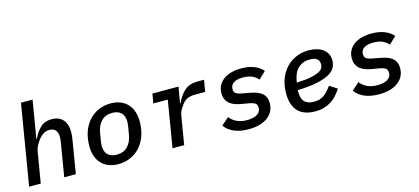

<svg xmlns="http://www.w3.org/2000/svg" viewBox="-60 -1218 3721 1707"><g transform="rotate(-15 1800.0 -364.0)"><path d="M168 -740H275L217 -394H222Q251 -456 290 -492Q329 -528 392 -528Q461 -528 496.5 -486.5Q532 -445 532 -379Q532 -361 530.5 -341.5Q529 -322 524 -296L475 0H368L418 -300Q420 -314 422 -329.5Q424 -345 424 -358Q424 -393 406.5 -417Q389 -441 349 -441Q319 -441 295.5 -427Q272 -413 252 -389Q242 -377 223.5 -347Q205 -317 198 -276L152 0H45Z M865 12Q814 12 775 -4Q736 -20 709.5 -48.5Q683 -77 669 -117.5Q655 -158 655 -208Q655 -282 676 -341Q697 -400 734.5 -441.5Q772 -483 823.5 -505.5Q875 -528 935 -528Q986 -528 1025 -512Q1064 -496 1090.5 -467.5Q1117 -439 1131 -398Q1145 -357 1145 -308Q1145 -234 1124 -175Q1103 -116 1065.5 -74.5Q1028 -33 976.5 -10.5Q925 12 865 12ZM872 -73Q935 -73 973 -111.5Q1011 -150 1022 -218L1033 -284Q1035 -298 1036.5 -310Q1038 -322 1038 -331Q1038 -388 1008.5 -415.5Q979 -443 928 -443Q865 -443 827 -404.5Q789 -366 778 -298L767 -232Q765 -218 763.5 -206Q762 -194 762 -185Q762 -128 791.5 -100.5Q821 -73 872 -73Z M1365 0 1436 -429H1303L1318 -516H1558L1533 -370H1539Q1568 -437 1613 -476.5Q1658 -516 1733 -516H1793L1775 -409H1685Q1642 -409 1614.5 -397.5Q1587 -386 1566 -360Q1556 -348 1538.5 -321Q1521 -294 1515 -258L1472 0Z M2064 12Q1988 12 1932 -11.5Q1876 -35 1845 -80L1913 -140Q1968 -70 2072 -70Q2131 -70 2164.5 -91Q2198 -112 2198 -151Q2198 -181 2179.5 -192.5Q2161 -204 2133 -209L2058 -222Q2029 -227 2002.5 -236Q1976 -245 1956 -260.5Q1936 -276 1923.5 -300Q1911 -324 1911 -359Q1911 -401 1928.5 -432.5Q1946 -464 1976.5 -485.5Q2007 -507 2048 -517.5Q2089 -528 2137 -528Q2206 -528 2256.5 -507.5Q2307 -487 2336 -452L2270 -389Q2255 -410 2221 -428Q2187 -446 2131 -446Q2075 -446 2045.5 -426Q2016 -406 2016 -370Q2016 -339 2035.5 -328Q2055 -317 2083 -312L2158 -298Q2186 -293 2212 -284.5Q2238 -276 2258.5 -261.5Q2279 -247 2291.5 -223.5Q2304 -200 2304 -165Q2304 -124 2287 -91Q2270 -58 2238.5 -35Q2207 -12 2162.5 0Q2118 12 2064 12Z M2679 12Q2573 12 2519.5 -44Q2466 -100 2466 -209Q2466 -280 2487.5 -338.5Q2509 -397 2547.5 -439Q2586 -481 2639.5 -504.5Q2693 -528 2758 -528Q2797 -528 2830 -519Q2863 -510 2887.5 -492.5Q2912 -475 2926 -448.5Q2940 -422 2940 -388Q2940 -359 2927.5 -329Q2915 -299 2876 -274Q2837 -249 2765 -232Q2693 -215 2575 -211Q2574 -204 2574 -198.5Q2574 -193 2574 -191Q2574 -167 2579.5 -145.5Q2585 -124 2598 -108Q2611 -92 2633.5 -83Q2656 -74 2691 -74Q2716 -74 2736.5 -79.5Q2757 -85 2775.5 -97Q2794 -109 2812.5 -128.5Q2831 -148 2852 -177L2922 -132Q2901 -99 2877 -72.5Q2853 -46 2823.5 -27.5Q2794 -9 2758.5 1.5Q2723 12 2679 12ZM2748 -447Q2682 -447 2640 -408Q2598 -369 2585 -289L2583 -278Q2667 -281 2716.5 -291.5Q2766 -302 2792.5 -316.5Q2819 -331 2826.5 -348Q2834 -365 2834 -381Q2834 -410 2814.5 -428.5Q2795 -447 2748 -447Z M3264 12Q3188 12 3132 -11.5Q3076 -35 3045 -80L3113 -140Q3168 -70 3272 -70Q3331 -70 3364.5 -91Q3398 -112 3398 -151Q3398 -181 3379.5 -192.5Q3361 -204 3333 -209L3258 -222Q3229 -227 3202.5 -236Q3176 -245 3156 -260.5Q3136 -276 3123.5 -300Q3111 -324 3111 -359Q3111 -401 3128.5 -432.5Q3146 -464 3176.5 -485.5Q3207 -507 3248 -517.5Q3289 -528 3337 -528Q3406 -528 3456.5 -507.5Q3507 -487 3536 -452L3470 -389Q3455 -410 3421 -428Q3387 -446 3331 -446Q3275 -446 3245.5 -426Q3216 -406 3216 -370Q3216 -339 3235.5 -328Q3255 -317 3283 -312L3358 -298Q3386 -293 3412 -284.5Q3438 -276 3458.5 -261.5Q3479 -247 3491.5 -223.5Q3504 -200 3504 -165Q3504 -124 3487 -91Q3470 -58 3438.5 -35Q3407 -12 3362.5 0Q3318 12 3264 12Z"/></g></svg>

Font: IBM Plex Mono Medium
Style: Italic
Weight: 500
Italic angle: -9°
Monospace: yes
Designer: Mike Abbink, Paul van der Laan, Pieter van Rosmalen
Foundry: Bold Monday
Version: Version 2.3